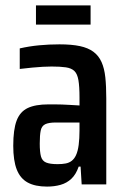

<svg xmlns="http://www.w3.org/2000/svg" viewBox="-20 -682 466 710"><path d="M154 8Q110 8 82.5 -7Q55 -22 42 -55Q29 -88 29 -143Q29 -203 41.5 -236Q54 -269 82.5 -282.5Q111 -296 159 -296Q169 -296 182 -296Q195 -296 209.5 -295.5Q224 -295 240 -294Q256 -293 274 -292V-322Q274 -362 270 -385.5Q266 -409 255 -419.5Q244 -430 223.5 -433Q203 -436 171 -436Q156 -436 138 -435Q120 -434 99 -432Q78 -430 53 -427V-503Q88 -511 124.5 -514.5Q161 -518 200 -518Q245 -518 275.5 -511.5Q306 -505 325.5 -490.5Q345 -476 355.5 -452.5Q366 -429 369.5 -396Q373 -363 373 -318V0H282L278 -66H271Q261 -37 244 -21Q227 -5 204 1.5Q181 8 154 8ZM193 -75Q210 -75 223 -77.5Q236 -80 245.5 -87.5Q255 -95 261 -108Q268 -123 271 -146.5Q274 -170 274 -199V-229H187Q160 -229 147 -222.5Q134 -216 130.5 -199Q127 -182 127 -151Q127 -120 131.5 -103.5Q136 -87 150.5 -81Q165 -75 193 -75ZM113 -591V-662H315V-591Z"/></svg>

Font: Saira Condensed SemiBold
Style: Regular
Weight: 600
Width: 3
Designer: Hector Gatti with collaboration of the Omnibus-Type team
Foundry: Omnibus-Type
Version: Version 1.100